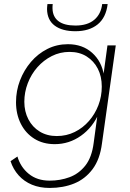

<svg xmlns="http://www.w3.org/2000/svg" viewBox="-20 -717 640 947"><path d="M225 210Q176 210 137.5 194Q99 178 72 148Q45 118 32 78L66 55Q81 107 122 140.5Q163 174 225 174Q277 174 323 157Q369 140 401 99.5Q433 59 442 -12L463 -167L469 -161Q438 -89 379.5 -47.5Q321 -6 250 -6Q192 -6 149 -33Q106 -60 82.5 -107Q59 -154 59 -213Q59 -269 78.5 -320Q98 -371 132.5 -411.5Q167 -452 213.5 -475.5Q260 -499 315 -499Q387 -499 434.5 -456.5Q482 -414 493 -344L489 -339L510 -493H551L483 -10Q473 69 436.5 117.5Q400 166 346 188Q292 210 225 210ZM260 -46Q308 -46 348.5 -66Q389 -86 419 -120.5Q449 -155 465.5 -198.5Q482 -242 482 -290Q482 -340 462.5 -378Q443 -416 407.5 -438.5Q372 -461 323 -461Q276 -461 235.5 -440.5Q195 -420 164.5 -385.5Q134 -351 117 -306.5Q100 -262 100 -215Q100 -167 120 -128.5Q140 -90 176 -68Q212 -46 260 -46ZM352 -563Q287 -563 250 -590.5Q213 -618 212 -672Q212 -676 212.5 -682.5Q213 -689 214 -697H240Q239 -690 239 -685Q239 -680 239 -675Q240 -634 268.5 -612.5Q297 -591 352 -591Q411 -591 444.5 -619Q478 -647 484 -697H511Q503 -630 461.5 -596.5Q420 -563 352 -563Z"/></svg>

Font: Hanken Grotesk ExtraLight
Style: Italic
Weight: 250
Italic angle: -8°
Designer: Alfredo Marco Pradil
Foundry: Hanken Design Co.
Version: Version 3.013